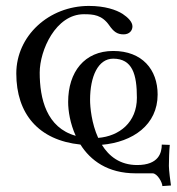

<svg xmlns="http://www.w3.org/2000/svg" viewBox="-20 -469 597 648"><path d="M443 88C384.9 88 347.5 58.1 323.8 19.7C428.4 10.5 512 -47.6 512 -150C512 -234 460 -297 362 -297C265 -297 210 -226 210 -125C210 -94.8 216.7 -51.9 235.6 -10.6C137 -38.2 114 -135.8 114 -224C114 -299 168 -421 263 -421C295 -421 324 -419 349 -383C363 -363 375 -353 397 -353C417 -353 427 -366 427 -380C427 -395 412 -410 394 -422C372 -436 334 -449 280 -449C145 -449 35 -348 35 -221C35 -85 109.9 4.3 251.5 18.9C285.1 72.1 343 116 438 116H495C511 116 528 147 528 159L557 157C555 144 550 105 550 91C550 73 551 39 553 20L526 19C526 46 516 88 443 88ZM311.4 -3.6C289 -52.5 284 -107.5 284 -132C284 -211 311 -271 362 -271C427 -271 442 -218 442 -139C442 -55.9 382.7 -9.4 311.4 -3.6Z"/></svg>

Font: Libertinus Serif Display
Style: Regular
Weight: 400
Designer: Philipp H. Poll
Foundry: Khaled Hosny
Version: Version 6.1